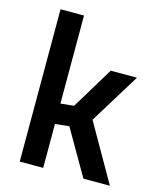

<svg xmlns="http://www.w3.org/2000/svg" viewBox="-108 -785 714 862"><g transform="rotate(15 249.5 -354.0)"><path d="M175 -204 240 -211 362 0H485L333 -266L477 -500H355L237 -305L175 -299V-708H66V0H175Z"/></g></svg>

Font: Sunflower Medium
Style: Regular
Weight: 500
Designer: JIKJI
Foundry: JIKJI
Version: Version 1.00